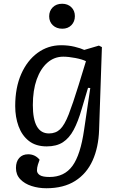

<svg xmlns="http://www.w3.org/2000/svg" viewBox="-20 -773 644 1023"><path d="M461 -304 449 -305 415 -191Q396 -125 372.5 -81Q349 -37 315 -15Q281 7 229 7Q171 7 134 -22Q97 -51 79 -100Q61 -149 61 -208Q61 -306 93 -378.5Q125 -451 180.5 -491.5Q236 -532 306 -532Q344 -532 377 -524Q410 -516 429 -507L507 -530L523 -522L508 -81Q505 12 473.5 82Q442 152 380.5 191Q319 230 227 230Q185 230 148 218Q111 206 88 182Q65 158 65 122Q65 88 82.5 68.5Q100 49 130 49Q167 49 191 78L182 104Q177 120 177 135Q177 150 192 160Q207 170 244 170Q323 170 366 111Q409 52 428 -81ZM241 -62Q277 -62 300.5 -84.5Q324 -107 346 -163.5Q368 -220 399 -320L438 -447Q418 -457 381.5 -464Q345 -471 317 -471Q269 -471 232.5 -439Q196 -407 175.5 -349.5Q155 -292 155 -213Q155 -62 241 -62ZM242 -686Q242 -715 261 -734Q280 -753 311 -753Q341 -753 360 -734.5Q379 -716 379 -687Q379 -658 360.5 -639Q342 -620 312 -620Q281 -620 261.5 -638.5Q242 -657 242 -686Z"/></svg>

Font: Literata 7pt
Style: Italic
Weight: 400
Italic angle: -2°
Designer: Latin by Veronika Burian and Jose Scaglione. Greek by Irene Vlachou. Cyrillic by Vera Evstafieva
Foundry: TypeTogether
Version: Version 3.002